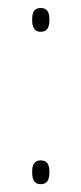

<svg xmlns="http://www.w3.org/2000/svg" viewBox="-20 -466 207 492"><path d="M84 6Q73.5 6 68 -1.2Q62.5 -8.5 62.5 -22.5V-27.5Q62.5 -41.5 68 -48.2Q73.5 -55 84 -55Q95.5 -55 101 -48.2Q106.5 -41.5 106.5 -27.5V-22.5Q106.5 -8.5 101 -1.2Q95.5 6 84 6ZM84 -384.5Q73.5 -384.5 68 -391.8Q62.5 -399 62.5 -413V-418Q62.5 -432 68 -438.8Q73.5 -445.5 84 -445.5Q95.5 -445.5 101 -438.8Q106.5 -432 106.5 -418V-413Q106.5 -399 101 -391.8Q95.5 -384.5 84 -384.5Z"/></svg>

Font: Anek Tamil Medium Thin
Style: Regular
Weight: 250
Version: Version 1.003